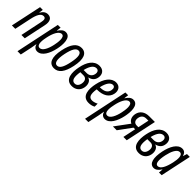

<svg xmlns="http://www.w3.org/2000/svg" viewBox="219 -1723 3133 3133"><g transform="rotate(45 1786.0 -156.5)"><path d="M1 0H79L140 -288C166 -409 202 -475 261 -475C309 -475 312 -434 299 -373L221 0H298L379 -384C399 -478 372 -546 290 -546C242 -546 203 -521 171 -464H168L178 -536H115Z M363 233H439L482 32C488 4 494 -31 499 -65H502C513 -20 546 10 591 10C697 10 763 -124 791 -257C814 -362 828 -546 702 -546C655 -546 618 -515 582 -459H579L589 -536H525ZM582 -59C501 -59 527 -197 542 -266C564 -370 610 -478 677 -478C752 -478 726 -327 712 -263C690 -159 645 -59 582 -59Z M979 10C1080 10 1147 -72 1184 -251C1224 -442 1181 -546 1067 -546C966 -546 897 -460 861 -285C821 -95 864 10 979 10ZM985 -56C925 -56 908 -132 938 -277C967 -416 1007 -480 1061 -480C1121 -480 1138 -408 1107 -260C1078 -117 1040 -56 985 -56Z M1390 10C1475 10 1538 -40 1554 -124C1569 -201 1540 -263 1484 -279L1485 -282C1550 -297 1587 -334 1599 -392C1618 -482 1570 -546 1481 -546C1354 -546 1287 -430 1259 -291C1231 -154 1235 10 1390 10ZM1473 -483C1516 -483 1535 -446 1523 -396C1511 -345 1470 -313 1415 -313H1343C1373 -439 1422 -483 1473 -483ZM1395 -53C1326 -53 1310 -124 1330 -250H1404C1461 -250 1490 -205 1478 -138C1468 -83 1437 -53 1395 -53Z M1778 10C1815 10 1858 3 1893 -18V-87C1854 -66 1817 -58 1791 -58C1720 -58 1697 -113 1717 -241H1724C1864 -241 1952 -298 1972 -395C1990 -480 1947 -546 1864 -546C1754 -546 1677 -438 1646 -288C1617 -156 1620 10 1778 10ZM1854 -481C1890 -481 1907 -450 1897 -402C1883 -334 1830 -301 1731 -301H1728C1755 -423 1802 -481 1854 -481Z M1922 233H1998L2041 32C2047 4 2053 -31 2058 -65H2061C2072 -20 2105 10 2150 10C2256 10 2322 -124 2350 -257C2373 -362 2387 -546 2261 -546C2214 -546 2177 -515 2141 -459H2138L2148 -536H2084ZM2141 -59C2060 -59 2086 -197 2101 -266C2123 -370 2169 -478 2236 -478C2311 -478 2285 -327 2271 -263C2249 -159 2204 -59 2141 -59Z M2332 0H2420L2584 -224H2621L2574 0H2651L2765 -536H2632C2534 -536 2465 -486 2447 -401C2432 -329 2457 -270 2513 -245ZM2596 -285C2540 -285 2511 -328 2525 -393C2537 -449 2572 -476 2630 -476H2675L2635 -285Z M2936 10C3021 10 3084 -40 3100 -124C3115 -201 3086 -263 3030 -279L3031 -282C3096 -297 3133 -334 3145 -392C3164 -482 3116 -546 3027 -546C2900 -546 2833 -430 2805 -291C2777 -154 2781 10 2936 10ZM3019 -483C3062 -483 3081 -446 3069 -396C3057 -345 3016 -313 2961 -313H2889C2919 -439 2968 -483 3019 -483ZM2941 -53C2872 -53 2856 -124 2876 -250H2950C3007 -250 3036 -205 3024 -138C3014 -83 2983 -53 2941 -53Z M3280 10C3328 10 3364 -22 3399 -76H3401L3395 0H3457L3571 -536H3505L3483 -468H3480C3467 -520 3436 -546 3391 -546C3284 -546 3220 -417 3191 -281C3154 -106 3182 10 3280 10ZM3305 -58C3253 -58 3240 -132 3270 -272C3293 -379 3337 -477 3400 -477C3468 -477 3463 -374 3442 -281C3413 -151 3370 -58 3305 -58Z"/></g></svg>

Font: Noto Sans ExtraCondensed
Style: Italic
Weight: 400
Width: 2
Italic angle: -12°
Designer: Monotype Design Team
Foundry: Monotype Imaging Inc.
Version: Version 2.013